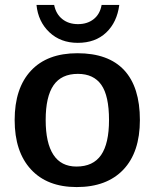

<svg xmlns="http://www.w3.org/2000/svg" viewBox="-20 -756 633 786"><path d="M552.7 -264.6Q552.7 -132.8 484.9 -61.5Q417 9.8 293.9 9.8Q173.3 9.8 106.7 -62.5Q40 -134.8 40 -264.6Q40 -395 106.7 -466.6Q173.3 -538.1 296.9 -538.1Q423.8 -538.1 488.3 -468.8Q552.7 -399.4 552.7 -264.6ZM426.3 -264.6Q426.3 -363.8 394.8 -408.7Q363.3 -453.6 298.8 -453.6Q231.4 -453.6 199.2 -407Q167 -360.4 167 -264.6Q167 -170.9 198.5 -122.6Q230 -74.2 293 -74.2Q361.3 -74.2 393.8 -121.3Q426.3 -168.5 426.3 -264.6ZM298.3 -580.6Q228 -580.6 182.1 -624Q136.2 -667.5 129.4 -735.8H201.7Q209 -698.7 234.9 -678Q260.7 -657.2 299.3 -657.2Q337.4 -657.2 363.3 -677.5Q389.2 -697.8 396 -735.8H468.3Q459 -664.6 414.6 -622.6Q370.1 -580.6 298.3 -580.6Z"/></svg>

Font: Arimo SemiBold
Style: Regular
Weight: 600
Designer: Steve Matteson
Foundry: Monotype Imaging Inc.
Version: Version 1.33